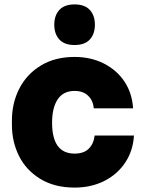

<svg xmlns="http://www.w3.org/2000/svg" viewBox="-20 -830 653 870"><path d="M34 -264V-284Q34 -363 67.5 -428.5Q101 -494 165 -533Q229 -572 318 -572Q392 -572 451 -542Q510 -512 544.5 -459.5Q579 -407 583 -339H405Q402 -374 379.5 -396Q357 -418 318 -418Q267 -418 241.5 -380Q216 -342 216 -274Q216 -134 318 -134Q359 -134 381.5 -155.5Q404 -177 409 -216H587Q583 -147 547.5 -93.5Q512 -40 452.5 -10Q393 20 318 20Q227 20 162.5 -19.5Q98 -59 66 -123.5Q34 -188 34 -264ZM226 -718Q226 -760 249 -785Q272 -810 318 -810Q364 -810 387 -785Q410 -760 410 -718Q410 -676 387 -651Q364 -626 318 -626Q272 -626 249 -651Q226 -676 226 -718Z"/></svg>

Font: Sora-SIA ExtraBold
Style: Regular
Weight: 800
Designer: Jonathan Barnbrook, Julián Moncada
Foundry: Barnbrook Fonts
Version: Version 2.000